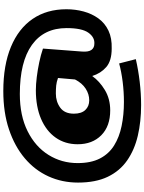

<svg xmlns="http://www.w3.org/2000/svg" viewBox="124 -874 874 1162"><g transform="rotate(-90 561.0 -293.0)"><path d="M506 124Q406 124 320.5 104Q235 84 171 39.5Q107 -5 72 -78Q37 -151 37 -258Q37 -354 74.5 -436.5Q112 -519 184 -580Q256 -641 358.5 -675.5Q461 -710 591 -710Q747 -710 858 -664Q969 -618 1027.5 -532.5Q1086 -447 1086 -328Q1086 -274 1072.5 -224Q1059 -174 1030.5 -134.5Q1002 -95 956.5 -73.5Q911 -52 848 -54Q774 -54 736 -87Q698 -120 682 -172Q651 -128 597.5 -95.5Q544 -63 474 -63Q378 -63 323.5 -117Q269 -171 269 -260Q269 -336 309 -393Q349 -450 422.5 -481.5Q496 -513 596 -513Q631 -513 675.5 -507.5Q720 -502 765 -492.5Q810 -483 848 -470L830 -234Q827 -194 840 -176.5Q853 -159 877 -159Q916 -156 944 -195Q972 -234 972 -327Q972 -464 870 -537Q768 -610 573 -610Q442 -610 348 -563Q254 -516 204.5 -436.5Q155 -357 155 -260Q155 -179 183 -125Q211 -71 261.5 -39.5Q312 -8 379.5 6Q447 20 525 20Q585 20 646 12.5Q707 5 758 -9L784 92Q719 107 647 115.5Q575 124 506 124ZM535 -190Q572 -190 605.5 -211.5Q639 -233 661 -276L670 -379Q645 -388 623.5 -390Q602 -392 576 -392Q527 -392 490.5 -365.5Q454 -339 454 -283Q454 -237 476.5 -213.5Q499 -190 535 -190Z"/></g></svg>

Font: Georama Extra Expanded ExtraBold
Style: Regular
Weight: 800
Width: 8
Designer: Jean-Baptiste Levee
Foundry: Production Type
Version: Version 1.000